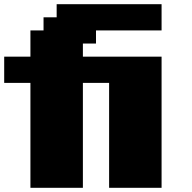

<svg xmlns="http://www.w3.org/2000/svg" viewBox="-20 -895 915 915"><path d="M500 0H750V-625H375V-687.5H437.5V-750H750V-875H250V-812.5H187.5V-750H125V-625H0V-500H125V0H375V-500H500Z"/></svg>

Font: Faithful 32x
Style: Bold
Weight: 400
Foundry: Faithful Resource Pack
Version: Version 1.0; January 27, 2023